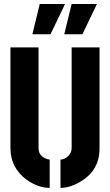

<svg xmlns="http://www.w3.org/2000/svg" viewBox="-20 -916 540 941"><path d="M294.9 -748 331.1 -896.5H455.1L383.8 -748ZM138.7 -748 174.8 -896.5H298.8L227.5 -748ZM31.2 -188.5V-683.6H168.9V-188.5Q169.9 -148.4 213.9 -135.7Q220.7 -133.8 223.6 -133.8V4.9Q167 4.9 110.4 -35.2Q32.2 -92.8 31.2 -188.5ZM276.4 4.9V-133.8Q293.9 -133.8 313.5 -150.4Q330.1 -166 331.1 -188.5V-683.6H467.8V-188.5Q467.8 -78.1 370.1 -23.4Q321.3 4.9 276.4 4.9Z"/></svg>

Font: Post No Bills Jaffna ExtraBold
Style: Regular
Weight: 800
Designer: Kosala Senevirathne, Siva Puranthara, Lasantha Premarathna, Tharique Azeez
Foundry: Mooniak
Version: Version 1.220 ; ttfautohint (v1.6)